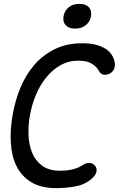

<svg xmlns="http://www.w3.org/2000/svg" viewBox="-20 -964 640 994"><path d="M45 -367Q58 -443 86 -510.5Q114 -578 158.5 -629Q203 -680 264.5 -710Q326 -740 406 -740Q448 -740 477.5 -732Q507 -724 527 -711Q547 -698 558 -681Q569 -664 573 -646Q578 -622 570.5 -606.5Q563 -591 548 -583Q533 -575 516.5 -577.5Q500 -580 490 -600Q480 -619 455 -634.5Q430 -650 386 -650Q335 -650 293.5 -626.5Q252 -603 220 -564Q188 -525 166.5 -474Q145 -423 135 -367Q126 -319 127.5 -268Q129 -217 145.5 -175Q162 -133 197.5 -106.5Q233 -80 292 -80Q306 -80 322 -81.5Q338 -83 353 -86.5Q368 -90 382 -95.5Q396 -101 406 -108Q426 -122 443.5 -120.5Q461 -119 472 -106Q483 -93 479.5 -75Q476 -57 453 -37Q417 -7 367.5 1.5Q318 10 272 10Q192 10 141.5 -21Q91 -52 65.5 -104Q40 -156 36 -224Q32 -292 45 -367ZM369 -816Q336 -816 320 -833.5Q304 -851 309 -880Q314 -909 336 -926.5Q358 -944 391 -944Q424 -944 440 -926.5Q456 -909 451 -880Q446 -851 424 -833.5Q402 -816 369 -816Z"/></svg>

Font: Maple Mono Normal NL
Style: Italic
Weight: 400
Italic angle: -10°
Monospace: yes
Designer: subframe7536
Version: Version 7.000